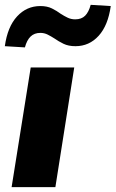

<svg xmlns="http://www.w3.org/2000/svg" viewBox="-33 -774 478 794"><path d="M15 0 94 -495H274L196 0ZM70 -578 -13 -583Q-2 -663 37.5 -706Q77 -749 134 -749Q162 -749 182 -739Q202 -729 218 -717Q232 -708 246.5 -701Q261 -694 278 -694Q304 -694 319 -709Q334 -724 342 -754L425 -749Q414 -669 375 -626Q336 -583 279 -583Q250 -583 229.5 -593Q209 -603 192 -615Q178 -624 164 -631Q150 -638 134 -638Q109 -638 93.5 -623Q78 -608 70 -578Z"/></svg>

Font: Nunito Sans 11pt Black
Style: Italic
Weight: 900
Italic angle: -9°
Version: Version 3.101;gftools[0.9.27]